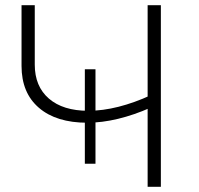

<svg xmlns="http://www.w3.org/2000/svg" viewBox="-20 -720 766 740"><path d="M307 -89V-453H348V-89ZM560 -305Q497 -277 435 -262Q373 -247 316 -247Q197 -247 130 -304.5Q63 -362 63 -466V-700H114V-471Q114 -387 168.5 -340Q223 -293 320 -293Q376 -293 437 -308.5Q498 -324 561 -353ZM549 0V-700H600V0Z"/></svg>

Font: MOST Montserrat Light
Style: Regular
Weight: 300
Designer: Julieta Ulanovsky
Foundry: Julieta Ulanovsky
Version: Version 8.000;March 11, 2024;FontCreator 15.0.0.2926 64-bit